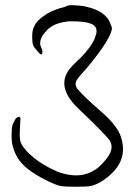

<svg xmlns="http://www.w3.org/2000/svg" viewBox="-20 -670 509 731"><path d="M241.2 -649.4Q246.1 -651.4 272.9 -649.4Q299.8 -647.5 311.5 -643.6Q367.2 -630.9 390.6 -598.6Q397.5 -589.8 406.2 -564.5Q406.2 -526.4 311.5 -412.1Q269.5 -366.2 269.5 -359.4Q264.6 -346.7 274.4 -332Q301.8 -299.8 368.2 -242.2Q418.9 -198.2 436.5 -159.2Q480.5 -49.8 362.3 23.4Q340.8 35.2 326.2 38.1Q311.5 41 269.5 41Q225.6 41 210.4 38.1Q195.3 35.2 166 21.5Q99.6 -10.7 68.4 -42.5Q37.1 -74.2 27.3 -119.1Q23.4 -132.8 24.4 -162.1Q24.4 -192.4 31.2 -202.1Q42 -229.5 55.7 -223.6Q59.6 -219.7 57.6 -213.9Q57.6 -212.9 56.6 -198.7Q55.7 -184.6 55.7 -173.8Q53.7 -152.3 57.6 -131.8Q65.4 -107.4 97.7 -79.1Q137.7 -43 198.2 -16.6Q311.5 25.4 377.9 -56.6Q418 -100.6 398.4 -133.8Q386.7 -153.3 281.2 -253.9Q196.3 -333 239.3 -399.4Q248 -414.1 289.1 -452.1Q329.1 -494.1 340.8 -524.4Q347.7 -542 347.7 -551.8Q347.7 -563.5 338.9 -572.3Q327.1 -583 294.9 -586.9Q277.3 -588.9 243.2 -588.9Q181.6 -583 156.2 -551.8Q132.8 -528.3 132.8 -503.9Q132.8 -499 136.7 -489.3Q143.6 -477.5 140.6 -466.8Q139.6 -463.9 138.7 -462.9Q137.7 -461.9 135.7 -462.9Q133.8 -463.9 130.9 -466.3Q127.9 -468.8 124 -473.6Q110.4 -488.3 106.4 -497.6Q102.5 -506.8 102.5 -529.3Q102.5 -557.6 110.4 -569.3Q117.2 -590.8 158.2 -617.2Q185.5 -633.8 226.6 -643.6Q237.3 -649.4 241.2 -649.4Z"/></svg>

Font: JasonHandwriting1
Style: Regular
Weight: 400
Version: Version 1.48.20